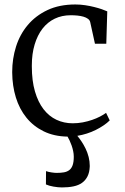

<svg xmlns="http://www.w3.org/2000/svg" viewBox="-20 -590 549 845"><path d="M182.6 163.1Q193.4 167 207.3 168.9Q221.2 170.9 228.5 170.9H229Q247.1 170.9 261.2 168.5Q275.4 166 285.2 158.4Q294.9 150.9 299.8 136.7Q304.7 122.6 304.7 99.6Q304.7 87.4 302 74.7Q299.3 62 295.2 50.3Q291 38.6 286.4 28.6Q281.7 18.6 277.3 11.2Q217.8 10.3 172.4 -12Q127 -34.2 96.2 -72.3Q65.4 -110.4 49.8 -161.1Q34.2 -211.9 33.7 -270.5Q33.7 -272 33.7 -273.9Q33.7 -331.1 50.5 -384.8Q67.4 -438.5 102.1 -479.7Q136.7 -521 189 -545.7Q241.2 -570.3 311.5 -570.3Q333.5 -570.3 354.5 -567.1Q375.5 -564 394 -559.3Q412.6 -554.7 427.5 -549.6Q442.4 -544.4 452.1 -540L447.8 -397.5H397.9L377 -492.7Q375 -501.5 366.9 -507.3Q358.9 -513.2 347.2 -516.6Q335.4 -520 320.8 -521.5Q306.2 -522.9 291 -522.9Q252.4 -522.9 220.9 -507.8Q189.5 -492.7 167.2 -464.1Q145 -435.5 132.6 -394.5Q120.1 -353.5 120.1 -301.8Q120.1 -299.3 120.1 -297.4Q120.1 -234.9 133.8 -187.7Q147.5 -140.6 171.6 -109.4Q195.8 -78.1 228.8 -62.7Q261.7 -47.4 299.8 -47.4Q322.8 -47.4 344.5 -51.5Q366.2 -55.7 385.3 -62.3Q404.3 -68.8 419.9 -76.9Q435.5 -85 446.8 -93.3L462.9 -60.1Q451.7 -48.8 435.8 -38.1Q419.9 -27.3 401.4 -18.1Q382.8 -8.8 362.1 -2.2Q341.3 4.4 320.3 7.8Q328.6 17.6 338.4 32Q348.1 46.4 356.7 64Q365.2 81.5 370.1 100.8Q375 120.1 375 139.2Q375 141.1 375 142.6Q374 168.5 365.2 186Q356.4 203.6 341.1 214.6Q325.7 225.6 303.5 230.2Q281.2 234.9 252.9 234.9H252.4Q244.1 234.9 234.4 233.9Q224.6 232.9 215.1 231.2Q205.6 229.5 197 227.1Q188.5 224.6 182.1 221.7Z"/></svg>

Font: MerriweatherLight
Style: Regular
Weight: 300
Designer: Eben Sorkin ( sorkintype@gmail.com )
Foundry: Eben Sorkin
Version: Version 1.055; ttfautohint (v1.4.1)